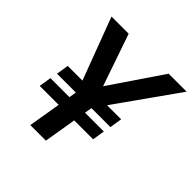

<svg xmlns="http://www.w3.org/2000/svg" viewBox="-184 -859 1012 1012"><g transform="rotate(45 322.0 -353.5)"><path d="M350 -292 250 -324 510 -707H644ZM186 0 242 -336H358L302 0ZM75 -181 86 -250H484L473 -181ZM94 -291 105 -360H503L492 -291ZM240 -292 84 -707H212L344 -324Z"/></g></svg>

Font: Figtree SemiBold
Style: Italic
Weight: 600
Italic angle: -9.5°
Foundry: Erik Kennedy
Version: Version 2.001;gftools[0.9.30]